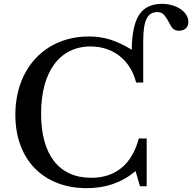

<svg xmlns="http://www.w3.org/2000/svg" viewBox="-20 -970 1001 1000"><path d="M60 -372C60 -139 206 10 432 10C531 10 615 -19 686 -79L709 0H744V-249H703C667 -114 582 -44 455 -44C287 -44 194 -164 194 -378C194 -596 290 -728 452 -728C570 -728 660 -656 689 -540H726V-758C726 -863 748 -907 799 -907C824 -907 836 -897 858 -857C874 -828 881 -810 912 -810C942 -810 961 -827 961 -856C961 -912 892 -950 825 -950C706 -950 669 -866 666 -711C586 -760 521 -780 443 -780C216 -780 60 -614 60 -372Z"/></svg>

Font: Libre Baskerville
Style: Regular
Weight: 400
Designer: Pablo Impallari, Rodrigo Fuenzalida
Foundry: Pablo Impallari, Rodrigo Fuenzalida
Version: Version 1.051;Glyphs 3.2.3 (3260)